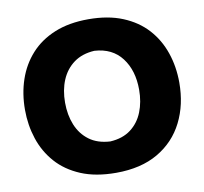

<svg xmlns="http://www.w3.org/2000/svg" viewBox="-89 -924 1101 1036"><g transform="rotate(-10 461.0 -406.0)"><path d="M465.3 15.6Q353.5 15.6 272.9 -18.3Q192.4 -52.2 140.6 -110.8Q88.9 -169.4 64 -245.1Q39.1 -320.8 39.1 -404.3Q39.1 -492.7 65.2 -569.3Q91.3 -646 143.6 -703.9Q195.8 -761.7 274.9 -794.2Q354 -826.7 460 -826.7Q567.9 -826.7 647.7 -793.9Q727.5 -761.2 780 -703.4Q832.5 -645.5 858.6 -568.8Q884.8 -492.2 884.8 -404.8Q884.8 -284.2 836.9 -189Q789.1 -93.8 695.6 -39.1Q602.1 15.6 465.3 15.6ZM462.9 -156.7Q531.7 -160.6 576.4 -194.6Q621.1 -228.5 642.8 -283.2Q664.6 -337.9 664.6 -404.8Q664.6 -510.7 612.5 -579.1Q560.5 -647.5 462.9 -653.3Q395.5 -649.4 350.1 -616.2Q304.7 -583 281.7 -528.3Q258.8 -473.6 258.8 -404.8Q258.8 -337.4 281 -282.7Q303.2 -228 348.4 -194.3Q393.6 -160.6 462.9 -156.7Z"/></g></svg>

Font: Pinar DS4 ExtraBold
Style: Regular
Weight: 800
Designer: Amin Abedi
Version: Version 3.000